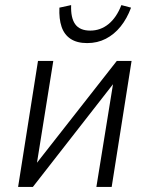

<svg xmlns="http://www.w3.org/2000/svg" viewBox="-20 -733 587 753"><path d="M51 0 129 -494H189L123 -82H115L438 -494H496L418 0H358L425 -414H432L109 0ZM322 -564Q282 -564 257 -580.5Q232 -597 221.5 -628Q211 -659 213 -703L259 -713Q257 -663 275 -638Q293 -613 334 -613Q374 -613 405.5 -638.5Q437 -664 456 -713L494 -703Q478 -660 453 -629Q428 -598 395 -581Q362 -564 322 -564Z"/></svg>

Font: Nunito Sans 7pt Condensed Light
Style: Italic
Weight: 300
Width: 3
Italic angle: -9°
Designer: Vernon Adams
Foundry: Vernon Adams
Version: Version 3.101;gftools[0.9.27]